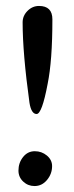

<svg xmlns="http://www.w3.org/2000/svg" viewBox="-20 -623 247 645"><path d="M97 -115Q120 -115 137.5 -100.5Q155 -86 155 -65Q155 -39 138 -18.5Q121 2 96 2Q74 2 58 -13Q42 -28 42 -50Q42 -76 57.5 -95.5Q73 -115 97 -115ZM111 -603Q156 -603 156 -558Q156 -419 140 -341Q121 -240 103 -240Q85 -240 79 -278Q56 -444 56 -548Q56 -570 72.5 -586.5Q89 -603 111 -603Z"/></svg>

Font: EB Garamond 08
Style: Regular
Weight: 400
Version: Version 0.016 ; ttfautohint (v1.5)